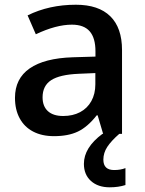

<svg xmlns="http://www.w3.org/2000/svg" viewBox="-20 -571 619 819"><path d="M488.8 0Q454.6 29.8 437.7 55.4Q420.9 81.1 420.9 109.9Q420.9 154.3 466.8 154.3Q494.6 154.3 515.1 146V218.3Q484.9 228 448.2 228Q397.9 228 367.9 200.9Q337.9 173.8 337.9 127.9Q337.9 58.6 417 0H419.9L396.5 -79.1H392.6Q354 -29.8 312.7 -10Q271.5 9.8 210.4 9.8Q158.7 9.8 121.3 -9.8Q84 -29.3 64 -66.2Q43.9 -103 43.9 -153.8Q43.9 -235.8 106.7 -279.3Q169.4 -322.8 290.5 -326.7L387.2 -329.6V-352.1Q387.2 -409.2 362.5 -437.5Q337.9 -465.8 286.6 -465.8Q219.2 -465.8 132.8 -424.8L97.7 -505.4Q189.5 -550.8 303.7 -550.8Q400.4 -550.8 450.4 -501.7Q500.5 -452.6 500.5 -357.4V0ZM386.7 -211.4V-259.3L316.4 -256.3Q234.9 -252.9 198.2 -229Q161.6 -205.1 161.6 -155.8Q161.6 -117.7 184.3 -96.9Q207 -76.2 249.5 -76.2Q290.5 -76.2 321.5 -92.5Q352.5 -108.9 369.6 -139.6Q386.7 -170.4 386.7 -211.4Z"/></svg>

Font: Viking Open Sans Light
Style: Bold
Weight: 600
Foundry: Ascender Corporation
Version: Version 2.001